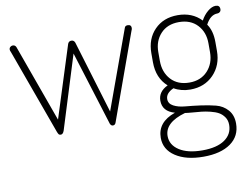

<svg xmlns="http://www.w3.org/2000/svg" viewBox="-78 -604 1252 954"><g transform="rotate(-10 548.0 -127.0)"><path d="M617 -472Q635 -472 635 -455Q635 -449 631 -441L474 -6Q470 6 459 6Q450 6 445 -5L328 -380L213 -11Q207 6 196 6Q189 6 186 2.5Q183 -1 179 -11L23 -441Q19 -449 19 -454Q19 -462 24.5 -467Q30 -472 37 -472Q49 -472 54 -461L195 -70L310 -432Q315 -445 328 -445Q341 -445 346 -432L457 -65L601 -461Q604 -472 617 -472Z M997 -269V-314Q997 -370 963 -406.5Q929 -443 870 -443Q812 -443 778 -406.5Q744 -370 744 -314V-270Q744 -212 778 -175Q812 -138 871 -138Q928 -138 962.5 -175Q997 -212 997 -269ZM1028 103Q1028 80 1016.5 63.5Q1005 47 989 38Q973 29 948.5 23Q924 17 904.5 15Q885 13 859 11Q833 9 822 7Q717 37 717 105Q717 150 759.5 177.5Q802 205 876 205Q949 205 988.5 177.5Q1028 150 1028 103ZM1067 -452Q1031 -452 1007 -406Q1032 -371 1032 -314V-269Q1032 -197 986.5 -150Q941 -103 869 -103Q823 -103 787 -124Q747 -106 747 -76Q747 -53 770.5 -40.5Q794 -28 829 -25Q864 -22 905 -16.5Q946 -11 981 -2Q1016 7 1039.5 33.5Q1063 60 1063 102Q1063 166 1013 201.5Q963 237 876 237Q788 237 735 202Q682 167 682 108Q682 29 773 -3Q712 -20 712 -74Q712 -120 761 -143Q709 -189 709 -269V-314Q709 -387 753.5 -432.5Q798 -478 870 -478Q943 -478 989 -430Q1003 -456 1024 -473.5Q1045 -491 1064 -491Q1085 -491 1085 -471Q1085 -462 1079.5 -457Q1074 -452 1067 -452Z"/></g></svg>

Font: Dosis
Style: ExtraLight
Weight: 250
Designer: Edgar Tolentino, Pablo Impallari, Igino Marini
Foundry: Edgar Tolentino, Pablo Impallari, Igino Marini
Version: Version 1.007